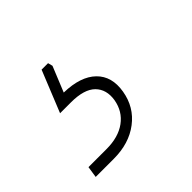

<svg xmlns="http://www.w3.org/2000/svg" viewBox="-96 -82 359 359"><g transform="rotate(-45 83.5 97.5)"><path d="M-23.9 204.1 -20.5 181.6H27.3Q58.6 181.6 78.4 167.2Q98.1 152.8 102.5 127.4Q106.4 102.5 91.6 87.6Q76.7 72.8 42 72.8H13.2L46.4 -9.3H63.5L65.9 0L45.4 50.3Q88.9 51.3 109.9 71.8Q130.9 92.3 125 127.4Q119.1 162.6 91.8 183.3Q64.5 204.1 23.9 204.1Z"/></g></svg>

Font: Inter 18pt Thin
Style: Italic
Weight: 250
Italic angle: -9.3988°
Version: Version 4.001;git-66647c0bb